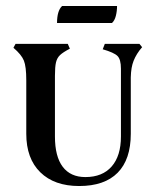

<svg xmlns="http://www.w3.org/2000/svg" viewBox="-20 -614 521 643"><path d="M245 9Q162 9 115 -37Q68 -83 68 -166V-345Q68 -391 60 -411Q52 -431 25 -454L32 -467H207L214 -451Q191 -439 181 -429.5Q171 -420 167.5 -405Q164 -390 164 -360V-157Q164 -90 190 -55.5Q216 -21 266 -21Q323 -21 354 -56.5Q385 -92 385 -157V-384Q385 -415 373.5 -426.5Q362 -438 324 -449L331 -467H447L456 -456L447 -445Q430 -422 423.5 -398.5Q417 -375 418 -336V-166Q418 -80 374 -35.5Q330 9 245 9ZM188 -594H372Q372 -577 368 -561Q364 -545 355 -537H171Q171 -578 188 -594Z"/></svg>

Font: Katibeh
Style: Regular
Weight: 400
Designer: Arabic design by Kourosh Beigpour, Latin design by Eduardo Tunni, engineering by Lasse Fister
Version: Version 1.0010g